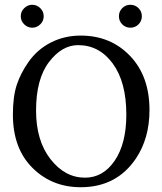

<svg xmlns="http://www.w3.org/2000/svg" viewBox="-20 -774 680 804"><path d="M81.5 -672Q67 -686 67 -706Q67 -726 81.5 -740Q96 -754 115 -754Q134 -754 148.5 -740Q163 -726 163 -706Q163 -686 148.5 -672Q134 -658 115 -658Q96 -658 81.5 -672ZM492 -672Q478 -686 478 -706Q478 -726 492 -740Q506 -754 526 -754Q546 -754 560 -740Q574 -726 574 -706Q574 -686 560 -672Q546 -658 526 -658Q506 -658 492 -672ZM307 -585Q239 -585 185 -514Q131 -443 131 -311Q131 -185 191.5 -107.5Q252 -30 336 -30Q412 -30 460.5 -101.5Q509 -173 509 -294Q509 -430 452.5 -507.5Q396 -585 307 -585ZM606 -313Q606 -195 549 -110Q468 10 318 10Q197 10 115.5 -71.5Q34 -153 34 -294Q34 -369 50 -418Q66 -467 99 -514Q136 -567 193 -596Q250 -625 318 -625Q443 -625 524.5 -540Q606 -455 606 -313Z"/></svg>

Font: Linux Libertine Mono O
Style: Mono
Weight: 400
Designer: Philipp H. Poll
Foundry: Philipp H. Poll
Version: Version 5.1.7